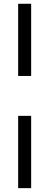

<svg xmlns="http://www.w3.org/2000/svg" viewBox="-20 -830 263 1020"><path d="M76.5 -426.5H145.5V-810H76.5ZM76.5 169.5H145.5V-214.5H76.5Z"/></svg>

Font: Libre Caslon Condensed SemiBold
Style: Regular
Weight: 600
Designer: Pablo Impallari, Rodrigo Fuenzalida, Katja Schimmel, Ertekin Erdin
Foundry: Pablo Impallari, Rodrigo Fuenzalida
Version: Version 2.000;gftools[0.9.33]